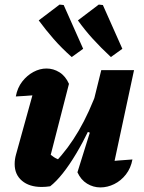

<svg xmlns="http://www.w3.org/2000/svg" viewBox="-20 -810 629 838"><path d="M281 -444 199 -125 186 -149Q200 -134 215.5 -124Q231 -114 249 -110L221 -102Q277 -160 323.5 -239.5Q370 -319 409 -427L422 -368Q398 -305 370 -247Q342 -189 312.5 -139.5Q283 -90 254 -53.5Q225 -17 199 3Q180 6 162 6Q108 6 76 -21Q44 -48 44 -94Q44 -115 50 -136L142 -468L221 -403Q172 -398 130.5 -394.5Q89 -391 49 -389Q56 -427 77 -454Q98 -481 126 -496Q154 -511 183 -511Q213 -511 239.5 -494.5Q266 -478 281 -444ZM318 -58 372 -231 356 -237 422 -504H565L464 -33L436 -104Q468 -107 497.5 -109.5Q527 -112 558 -114Q551 -76 529.5 -48.5Q508 -21 478.5 -6.5Q449 8 418 8Q387 8 360 -8.5Q333 -25 318 -58ZM293 -561Q248 -601 214 -640Q180 -679 149 -721L240 -790L258 -788L343 -597ZM464 -561Q420 -602 385 -640.5Q350 -679 320 -721L411 -790L429 -788L514 -597Z"/></svg>

Font: Piazzolla Thin Black
Style: Italic
Weight: 900
Italic angle: -11.3°
Version: Version 2.005